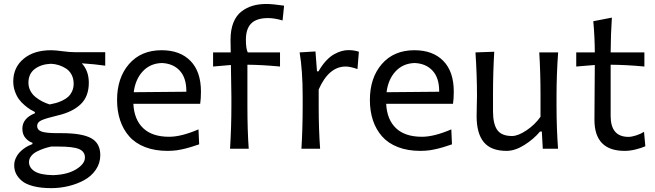

<svg xmlns="http://www.w3.org/2000/svg" viewBox="-20 -766 3373 989"><path d="M367.7 -497.1H522V-427.7Q469.7 -435.5 401.4 -439.9Q437.5 -400.9 437.5 -339.8Q437.5 -269 395.3 -228.8Q353 -188.5 275.4 -170.9Q216.3 -156.7 193.8 -146.5Q171.4 -136.2 171.4 -117.7Q171.4 -96.2 194.8 -88.1Q218.3 -80.1 275.4 -80.1H296.9Q402.3 -80.1 449.5 -54.2Q496.6 -28.3 496.6 33.2Q496.6 74.7 473.6 108.2Q450.7 141.6 413.6 161.9Q376.5 182.1 332.8 192.6Q289.1 203.1 243.7 203.1Q190.9 203.1 152.1 193.1Q113.3 183.1 92.8 165.8Q72.3 148.4 62.7 128.7Q53.2 108.9 53.2 85.9Q53.2 67.4 60.3 50.8Q67.4 34.2 77.6 22.5Q87.9 10.7 101.3 0.7Q114.7 -9.3 125.7 -14.6Q136.7 -20 147 -23.9V-30.8Q128.9 -35.6 112.1 -54.2Q95.2 -72.8 95.2 -103Q95.2 -156.7 159.7 -182.6V-189Q147 -195.3 135.5 -202.4Q124 -209.5 106.9 -223.9Q89.8 -238.3 77.9 -254.4Q65.9 -270.5 57.1 -294.9Q48.3 -319.3 48.3 -346.2Q48.3 -418.5 101.3 -462.9Q154.3 -507.3 242.7 -507.3Q265.1 -507.3 302 -502.2Q338.9 -497.1 367.7 -497.1ZM235.8 -228Q253.9 -231.4 268.3 -235.4Q282.7 -239.3 300.8 -247.8Q318.8 -256.3 330.8 -267.1Q342.8 -277.8 351.1 -295.4Q359.4 -313 359.4 -335Q359.4 -360.8 348.9 -380.9Q338.4 -400.9 321 -412.4Q303.7 -423.8 283.9 -430.2Q264.2 -436.5 242.7 -437.5Q192.4 -435.5 159.4 -410.9Q126.5 -386.2 126.5 -339.8Q126.5 -317.4 136.5 -298.3Q146.5 -279.3 163.3 -265.9Q180.2 -252.4 198 -243.4Q215.8 -234.4 235.8 -228ZM277.8 -11.2H243.7Q223.6 -6.8 205.8 -0.7Q188 5.4 169.7 14.6Q151.4 23.9 140.4 38.1Q129.4 52.2 129.4 68.8Q129.4 98.1 158.9 116.7Q188.5 135.3 253.9 136.2Q327.1 133.8 372.3 106Q417.5 78.1 417.5 45.4Q417.5 15.1 387.7 2Q357.9 -11.2 277.8 -11.2Z M1015.1 -294.4Q1015.1 -257.3 1011.2 -231.4H667Q670.9 -150.4 717.3 -106Q763.7 -61.5 851.1 -61.5Q914.1 -61.5 1002.4 -99.6L1005.9 -22.5Q1004.4 -22 990.7 -17.6Q977.1 -13.2 972.9 -11.7Q968.8 -10.3 955.3 -6.3Q941.9 -2.4 934.6 -0.7Q927.2 1 914.1 3.9Q900.9 6.8 890.9 8.1Q880.9 9.3 868.2 10.3Q855.5 11.2 843.3 11.2Q777.8 11.2 727.5 -8.3Q677.2 -27.8 646 -63.2Q614.7 -98.6 598.9 -146Q583 -193.4 583 -251Q583 -365.2 644.8 -436.3Q706.5 -507.3 812.5 -507.3Q907.7 -507.3 961.4 -452.1Q1015.1 -397 1015.1 -294.4ZM813.5 -441.4Q753.4 -439.5 715.3 -398.4Q677.2 -357.4 668.9 -291L939.9 -293.5V-296.9Q939.9 -365.2 905.8 -402.1Q871.6 -439 813.5 -441.4Z M1360.8 -672.9Q1302.2 -672.9 1274.4 -645.5Q1246.6 -618.2 1246.6 -561Q1246.6 -514.6 1256.3 -496.1H1422.4V-423.3Q1329.1 -432.1 1254.4 -432.6V-219.2Q1254.4 -93.8 1261.2 0H1165Q1171.9 -114.7 1171.9 -219.2V-268.1Q1171.9 -281.2 1169.4 -431.2L1077.6 -423.3V-496.1H1168.5Q1167.5 -538.1 1167.5 -561Q1167.5 -612.3 1182.1 -649.2Q1196.8 -686 1223.4 -706.5Q1250 -727.1 1281.7 -736.3Q1313.5 -745.6 1352.5 -745.6Q1383.3 -745.6 1443.4 -736.8L1435.5 -660.6Q1394 -672.9 1360.8 -672.9Z M1628.9 0H1532.7Q1539.1 -106.4 1539.1 -219.2V-269Q1539.1 -401.9 1523.4 -496.1L1605 -501L1612.8 -398.4H1620.6Q1638.2 -429.7 1658.9 -452.1Q1679.7 -474.6 1700.2 -486.1Q1720.7 -497.6 1738.8 -502.7Q1756.8 -507.8 1774.4 -507.8Q1804.2 -507.8 1828.6 -499.5L1821.3 -410.2Q1784.2 -423.3 1760.7 -423.3Q1673.8 -423.3 1621.6 -305.2V-215.3Q1621.6 -100.6 1628.9 0Z M2317.4 -294.4Q2317.4 -257.3 2313.5 -231.4H1969.2Q1973.1 -150.4 2019.5 -106Q2065.9 -61.5 2153.3 -61.5Q2216.3 -61.5 2304.7 -99.6L2308.1 -22.5Q2306.6 -22 2293 -17.6Q2279.3 -13.2 2275.1 -11.7Q2271 -10.3 2257.6 -6.3Q2244.1 -2.4 2236.8 -0.7Q2229.5 1 2216.3 3.9Q2203.1 6.8 2193.1 8.1Q2183.1 9.3 2170.4 10.3Q2157.7 11.2 2145.5 11.2Q2080.1 11.2 2029.8 -8.3Q1979.5 -27.8 1948.2 -63.2Q1917 -98.6 1901.1 -146Q1885.3 -193.4 1885.3 -251Q1885.3 -365.2 1947 -436.3Q2008.8 -507.3 2114.7 -507.3Q2210 -507.3 2263.7 -452.1Q2317.4 -397 2317.4 -294.4ZM2115.7 -441.4Q2055.7 -439.5 2017.6 -398.4Q1979.5 -357.4 1971.2 -291L2242.2 -293.5V-296.9Q2242.2 -365.2 2208 -402.1Q2173.8 -439 2115.7 -441.4Z M2588.9 11.2Q2509.8 11.2 2472.4 -33.4Q2435.1 -78.1 2435.1 -167Q2435.1 -189.9 2436 -223.4Q2437 -256.8 2437 -271.5Q2437 -378.9 2429.2 -496.1L2525.9 -499.5Q2519.5 -393.1 2519.5 -279.8V-193.4Q2519.5 -127.4 2541.5 -96.4Q2563.5 -65.4 2617.7 -65.4Q2648.4 -65.4 2691.9 -94.5Q2735.4 -123.5 2764.2 -164.6V-279.8Q2764.2 -390.1 2757.8 -496.1H2855Q2846.7 -382.8 2846.7 -271.5V-219.2Q2846.7 -107.4 2854.5 0H2775.9L2771 -88.4H2761.7Q2729 -49.3 2680.9 -19Q2632.8 11.2 2588.9 11.2Z M3297.4 -86.9 3304.2 -12.7Q3285.2 -3.9 3254.9 3.7Q3224.6 11.2 3197.8 11.2Q3042 11.2 3042 -148.9Q3042 -207.5 3043 -310.5Q3043.9 -413.6 3043.9 -431.2L2948.2 -423.3V-496.1H3043.9Q3043.5 -576.2 3036.1 -656.7L3131.8 -675.3Q3126 -590.8 3125.5 -496.1H3299.3V-423.3Q3207.5 -432.1 3125.5 -432.6V-168.5Q3125.5 -61 3217.3 -61Q3233.4 -61 3256.6 -68.4Q3279.8 -75.7 3297.4 -86.9Z"/></svg>

Font: Commissioner Flair
Style: Regular
Weight: 400
Designer: Kostas Bartsokas
Foundry: Kostas Bartsokas
Version: Version 1.000